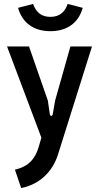

<svg xmlns="http://www.w3.org/2000/svg" viewBox="-20 -741 509 979"><path d="M56 124 88 218C182 199 248 135 276 46L449 -504H339L261 -228L249 -159C247 -147 236 -147 234 -159L224 -228L128 -504H16L191 -39L177 9C160 68 125 109 56 124ZM237 -582C322 -582 380 -624 402 -701L325 -721C311 -679 283 -655 237 -655C191 -655 163 -679 149 -721L72 -701C94 -624 152 -582 237 -582Z"/></svg>

Font: Finlandica Medium
Style: Regular
Weight: 500
Designer: Niklas Ekholm, Juho Hiilivirta, Jaakko Suomalainen
Foundry: Helsinki Type Studio
Version: Version 2.000;Glyphs 3.2 (3202)